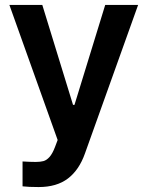

<svg xmlns="http://www.w3.org/2000/svg" viewBox="-20 -550 592 769"><path d="M70.3 196.3V96.7Q101.6 98.6 123 98.6Q141.6 98.6 154.1 95.2Q166.5 91.8 178.2 78.9Q189.9 65.9 200.2 39.1L210.9 10.7L17.6 -530.3H149.4L272.5 -129.9H278.3L401.4 -530.3H533.2L320.3 64.5Q296.9 130.9 252 165Q207 199.2 134.8 199.2Q93.8 199.2 70.3 196.3Z"/></svg>

Font: Pretendard Std SemiBold
Style: Regular
Weight: 600
Designer: Base glyphs from Inter by Rasmus Andersson; Hangeul glyphs from Noto Sans CJK(Source Han Sans) by Jang Soo-young and Kan
Foundry: Kil Hyung-jin
Version: Version 1.309